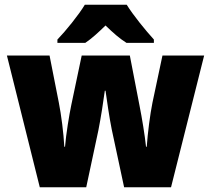

<svg xmlns="http://www.w3.org/2000/svg" viewBox="-20 -786 886 806"><path d="M512 -766H336C311 -724 255 -655 221 -620V-606H338C366 -625 391 -648 423 -679C455 -648 481 -625 511 -606H626V-620C589 -661 540 -721 512 -766ZM449 -243 501 0H698L837 -553H662L620 -355C610 -306 600 -227 596 -170H593C588 -218 576 -291 566 -341L525 -553H323L279 -344C271 -306 257 -222 253 -170H250C247 -227 237 -305 227 -355L188 -553H9L147 0H342L393 -239C403 -289 415 -366 420 -405H423C428 -369 439 -292 449 -243Z"/></svg>

Font: Noto Sans Georgian SemiCondensed Black
Style: Regular
Weight: 900
Width: 4
Designer: Monotype Design Team, Akaki Razmadze
Foundry: Google LLC
Version: Version 2.005